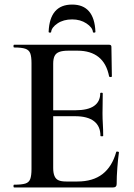

<svg xmlns="http://www.w3.org/2000/svg" viewBox="-20 -821 587 841"><path d="M476 0H42Q39 0 39 -6Q39 -12 42 -12Q75 -12 91 -17Q107 -22 112.5 -37Q118 -52 118 -81V-544Q118 -573 112.5 -587.5Q107 -602 91 -607.5Q75 -613 42 -613Q39 -613 39 -619Q39 -625 42 -625H458Q468 -625 468 -616L470 -486Q470 -484 465 -483.5Q460 -483 458 -486Q447 -543 412 -571Q377 -599 320 -599H279Q254 -599 239.5 -593.5Q225 -588 219 -575.5Q213 -563 213 -542V-85Q213 -64 218.5 -50.5Q224 -37 236 -31.5Q248 -26 270 -26H319Q387 -26 429 -58.5Q471 -91 489 -155Q490 -158 495.5 -157Q501 -156 501 -154Q497 -126 494 -87Q491 -48 491 -15Q491 0 476 0ZM420 -226Q420 -268 392 -290Q364 -312 308 -312H168V-338H309Q365 -338 392 -357Q419 -376 419 -412Q419 -415 424.5 -415Q430 -415 430 -412Q430 -380 429.5 -362Q429 -344 429 -325Q429 -301 430.5 -277.5Q432 -254 432 -226Q432 -224 426 -224Q420 -224 420 -226ZM204 -681Q204 -678 198.5 -678Q193 -678 193 -682Q198 -801 296 -801Q393 -801 398 -682Q398 -678 392.5 -678Q387 -678 387 -681Q385 -701 358.5 -718.5Q332 -736 296 -736Q258 -736 232 -718.5Q206 -701 204 -681Z"/></svg>

Font: Cormorant Garamond Light SemiBold
Style: Regular
Weight: 600
Version: Version 4.001